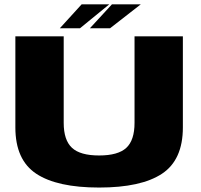

<svg xmlns="http://www.w3.org/2000/svg" viewBox="-20 -838 902 862"><path d="M425 4Q236.5 4 142.8 -58Q49 -120 49 -266V-675H266V-286.5Q266 -209 303 -174.5Q340 -140 425 -140Q510 -140 547 -174.2Q584 -208.5 584 -286.5V-675H801V-266Q801 -120 707.2 -58Q613.5 4 425 4ZM383.5 -711 482.5 -818.5H612L474 -711ZM248.5 -711 346.5 -818.5H470.5L339 -711Z"/></svg>

Font: Anybody ExtraExpanded ExtraBold
Style: Regular
Weight: 800
Width: 8
Designer: Tyler Finck
Foundry: Etcetera Type Company
Version: Version 1.010; ttfautohint (v1.8.3) -l 8 -r 50 -G 200 -x 14 